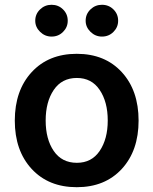

<svg xmlns="http://www.w3.org/2000/svg" viewBox="-20 -780 648 811"><path d="M197.8 -625.5Q169.9 -625.5 149.4 -645.5Q128.9 -665.5 128.9 -692.4Q128.9 -720.7 149.2 -740.2Q169.4 -759.8 197.8 -759.8Q226.6 -759.8 246.3 -740.2Q266.1 -720.7 266.1 -692.4Q266.1 -665 246.3 -645.3Q226.6 -625.5 197.8 -625.5ZM410.6 -625.5Q382.8 -625.5 362.3 -645.5Q341.8 -665.5 341.8 -692.4Q341.8 -720.7 362.1 -740.2Q382.3 -759.8 410.6 -759.8Q439.5 -759.8 459.2 -740.2Q479 -720.7 479 -692.4Q479 -665 459.2 -645.3Q439.5 -625.5 410.6 -625.5ZM42.5 -270.5Q42.5 -397.9 113.8 -475.3Q185.1 -552.7 304.2 -552.7Q423.3 -552.7 494.4 -475.3Q565.4 -397.9 565.4 -270.5Q565.4 -143.6 494.4 -66.4Q423.3 10.7 304.2 10.7Q185.1 10.7 113.8 -66.4Q42.5 -143.6 42.5 -270.5ZM304.7 -92.3Q367.2 -92.3 401.1 -142.6Q435.1 -192.9 435.1 -271Q435.1 -349.6 401.1 -400.1Q367.2 -450.7 304.7 -450.7Q241.2 -450.7 207 -400.1Q172.9 -349.6 172.9 -271Q172.9 -192.4 207 -142.3Q241.2 -92.3 304.7 -92.3Z"/></svg>

Font: Interop SemBd
Style: Regular
Weight: 600
Designer: Rasmus Andersson, Google, Jang Haemin
Foundry: jhaemin
Version: Version 1.007